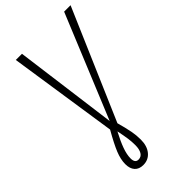

<svg xmlns="http://www.w3.org/2000/svg" viewBox="-269 -758 1034 1034"><g transform="rotate(-45 248.5 -241.0)"><path d="M226 -56Q241 -1 247 31Q253 63 253 95Q253 144 229 173Q205 202 166 202Q134 202 117 183Q100 164 100 130Q100 94 117 52Q134 10 174 -60L80 -684H127L205 -94L448 -684H497ZM195 -25Q169 24 155.5 61.5Q142 99 142 128Q142 163 168 163Q189 163 200 145Q211 127 211 95Q211 69 207.5 44Q204 19 195 -25Z"/></g></svg>

Font: Fira Sans Extra Condensed ExtraLight
Style: Italic
Weight: 275
Width: 3
Italic angle: -8°
Designer: Carrois Corporate & Edenspiekermann AG
Foundry: Carrois Corporate GbR & Edenspiekermann AG
Version: Version 4.203